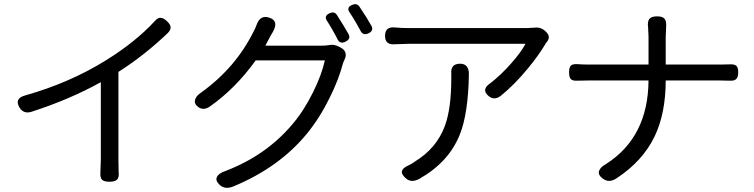

<svg xmlns="http://www.w3.org/2000/svg" viewBox="-20 -843 3599 916"><path d="M502 24Q476 24 466.5 14Q457 4 459 -22Q461 -60 461 -80V-451Q314 -369 128 -309Q92 -299 73 -330Q47 -374 101 -388Q313 -448 485 -555Q627 -643 719 -743Q733 -759 746 -758Q759 -758 776 -742.5Q793 -727 794 -713.5Q795 -700 780 -685Q668 -578 545 -500V-290V-80Q545 -42 546 -24Q549 3 539 13.5Q529 24 502 24Z M1029 40Q1006 19 1015 1Q1023 -16 1055 -27Q1249 -101 1374 -249Q1429 -313 1473 -402Q1514 -484 1530 -555H1365H1200Q1103 -420 980 -334Q950 -314 925 -333Q905 -348 911 -368Q916 -386 939 -401Q1105 -520 1191 -695Q1198 -707 1204 -724Q1221 -773 1264 -759Q1311 -744 1283 -693Q1278 -685 1271 -672Q1269 -669 1268 -667Q1254 -639 1246 -625H1511Q1533 -625 1551 -628Q1574 -633 1600 -619L1610 -613Q1624 -605 1628 -591Q1632 -577 1625.5 -563Q1619 -549 1617 -543Q1596 -463 1553 -377Q1506 -281 1444 -205Q1312 -44 1092 47Q1054 62 1029 40ZM1591 -654Q1584 -669 1566 -701Q1560 -711 1548 -731Q1543 -738 1541 -742Q1523 -767 1553 -780Q1575 -790 1587 -772Q1620 -721 1643 -680Q1655 -657 1628 -644Q1603 -632 1591 -654ZM1700 -696Q1695 -706 1684 -725Q1677 -736 1674 -742Q1664 -760 1649 -782Q1630 -808 1661 -820Q1683 -829 1695 -811Q1731 -758 1753 -718Q1763 -696 1738 -684Q1712 -672 1700 -696Z M1919 10Q1871 -29 1929 -54Q1946 -62 1959 -72Q2064 -136 2103 -244Q2133 -326 2133 -469Q2133 -480 2133 -491Q2129 -539 2175 -539Q2217 -539 2217 -489Q2214 -302 2174 -202Q2122 -70 1981 10Q1944 30 1919 10ZM2312 -384Q2274 -415 2318 -445Q2371 -486 2420 -542Q2466 -594 2487 -634H1929Q1909 -634 1868 -632H1865Q1817 -627 1817 -672Q1817 -717 1864 -712Q1897 -709 1929 -709H2210H2491Q2503 -709 2531 -711Q2561 -715 2583 -693L2587 -689Q2608 -668 2590 -644Q2589 -643 2587 -641Q2583 -636 2582 -633Q2548 -576 2498 -516Q2434 -438 2368 -385Q2338 -363 2312 -384Z M2857 10Q2832 -8 2838 -27Q2843 -45 2872 -61Q3072 -189 3074 -459H2787Q2749 -459 2733 -458Q2711 -457 2703 -466Q2695 -475 2695 -498Q2695 -521 2703 -529.5Q2711 -538 2733 -537Q2765 -535 2785 -535H2929H3074V-668Q3074 -680 3072 -712Q3068 -740 3078 -752.5Q3088 -765 3115 -765Q3141 -765 3150.5 -753.5Q3160 -742 3158 -715Q3156 -681 3156 -667V-535H3417Q3449 -535 3464 -536Q3485 -537 3493.5 -528.5Q3502 -520 3502 -498Q3502 -476 3493 -466.5Q3484 -457 3463 -458Q3448 -459 3416 -459H3156Q3156 -303 3103 -192Q3046 -74 2921 8Q2886 31 2857 10Z"/></svg>

Font: GenSenRounded TW R
Style: Regular
Weight: 400
Version: Version 1.501;PS 1;hotconv 16.6.51;makeotf.lib2.5.65220